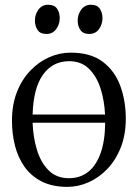

<svg xmlns="http://www.w3.org/2000/svg" viewBox="-20 -754 564 786"><path d="M256 11Q194 11 150.5 -11.2Q107 -33.5 80.2 -71.5Q53.5 -109.5 41.2 -158Q29 -206.5 29 -259.5Q29 -326 49.5 -377.8Q70 -429.5 104.8 -465.5Q139.5 -501.5 182 -520Q224.5 -538.5 269 -538.5Q352 -538.5 401.5 -500.5Q451 -462.5 473 -401Q495 -339.5 495 -268.5Q495 -202.5 474.5 -150.5Q454 -98.5 419.5 -62.5Q385 -26.5 342.5 -7.8Q300 11 256 11ZM262 -24.5Q308 -24.5 340.8 -50.2Q373.5 -76 391.8 -126.8Q410 -177.5 410.5 -251.5H113.5Q115.5 -193 131.2 -140.8Q147 -88.5 179.2 -56.5Q211.5 -24.5 262 -24.5ZM113.5 -285H410Q407.5 -341.5 391.8 -391.2Q376 -441 344.5 -472.2Q313 -503.5 263 -503.5Q195.5 -503.5 156 -448.2Q116.5 -393 113.5 -285ZM169.5 -615Q145 -615 134 -631Q123 -647 123 -670Q123 -695 137.5 -714.8Q152 -734.5 177 -734.5H178Q202.5 -734.5 213.5 -718.5Q224.5 -702.5 224.5 -679.5Q224.5 -654.5 210 -634.8Q195.5 -615 170.5 -615ZM344.5 -615Q320.5 -615 309.2 -631Q298 -647 298 -670Q298 -695 312.8 -714.8Q327.5 -734.5 352 -734.5H353Q377.5 -734.5 388.5 -718.5Q399.5 -702.5 399.5 -679.5Q399.5 -654.5 385.2 -634.8Q371 -615 345.5 -615Z"/></svg>

Font: Merriweather 96pt Light
Style: Regular
Weight: 300
Version: Version 2.100